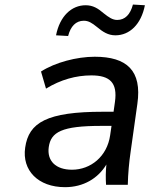

<svg xmlns="http://www.w3.org/2000/svg" viewBox="-20 -792 672 823"><path d="M258.8 10.3C337.4 10.3 400.4 -27.3 436 -86.9C433.1 -58.1 432.6 -28.8 434.6 0H527.8C528.8 -47.4 533.2 -95.2 540 -142.1L568.8 -346.7C589.4 -489.7 523.4 -548.8 386.2 -548.8C309.1 -548.8 216.3 -524.4 155.8 -485.4L177.2 -412.1C240.2 -450.7 306.2 -468.8 371.6 -468.8C451.2 -468.8 484.4 -437.5 472.7 -355L466.8 -313H421.4C181.2 -313 103 -267.1 87.9 -159.2C73.7 -62 143.1 10.3 258.8 10.3ZM288.6 -64.5C218.8 -64.5 180.7 -102.5 189 -161.6C198.2 -226.1 244.6 -252.4 413.6 -252.4H458L452.1 -211.9C439 -121.1 368.7 -64.5 288.6 -64.5ZM272 -637.7C282.7 -679.2 305.2 -703.1 339.4 -703.1C359.4 -703.1 374.5 -693.4 395 -676.8C421.4 -654.8 443.8 -640.6 474.6 -640.6C535.6 -640.6 585 -687.5 601.1 -769.5L549.8 -772.5C538.6 -730 516.1 -706.5 482.4 -706.5C462.4 -706.5 446.3 -717.8 425.3 -734.4C399.9 -756.3 378.4 -769.5 347.2 -769.5C286.6 -769.5 236.3 -722.7 220.2 -640.6Z"/></svg>

Font: Winston
Style: Italic
Weight: 400
Italic angle: -8.13011°
Designer: Vernon Adams, Kim Jin-seong, David Berlow, Cristiano Sobral
Foundry: The Winston Project Authors
Version: Version 3.004